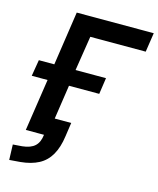

<svg xmlns="http://www.w3.org/2000/svg" viewBox="-131 -810 898 1091"><g transform="rotate(15 318.0 -265.0)"><path d="M29 189 26 99 80 95Q129 90 153.5 67.5Q178 45 183 0H76L122 -306H29L45 -402H136L183 -719H636L619 -606H293L261 -402H440L426 -306H248L218 -105H315L303 -23Q294 43 268.5 87.5Q243 132 199.5 155Q156 178 93 184Z"/></g></svg>

Font: Nunitoga
Style: Bold Italic
Weight: 700
Italic angle: -9°
Designer: Vernon Adams
Foundry: Vernon Adams
Version: Version 1.0